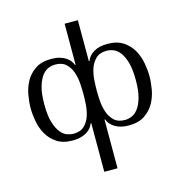

<svg xmlns="http://www.w3.org/2000/svg" viewBox="-133 -820 1128 1190"><g transform="rotate(-15 431.5 -225.0)"><path d="M474 -700H389V-437H385Q381 -449 371.5 -462Q362 -475 346 -486Q330 -497 306.5 -504Q283 -511 251 -511Q189 -511 149.5 -484.5Q110 -458 88 -418.5Q66 -379 58 -333Q50 -287 50 -249Q50 -211 58 -165.5Q66 -120 88 -80.5Q110 -41 149.5 -14.5Q189 12 251 12Q283 12 306.5 5Q330 -2 346 -13Q362 -24 371.5 -37Q381 -50 385 -62H389V250H474V-62H478Q490 -29 524.5 -8.5Q559 12 611 12Q674 12 713.5 -14.5Q753 -41 775 -80.5Q797 -120 805 -165.5Q813 -211 813 -249Q813 -287 805 -333Q797 -379 775 -418.5Q753 -458 713.5 -484.5Q674 -511 611 -511Q559 -511 524.5 -490.5Q490 -470 478 -437H474ZM474 -249Q474 -277 476.5 -315.5Q479 -354 490.5 -388.5Q502 -423 527 -447Q552 -471 597 -471Q619 -471 641.5 -461.5Q664 -452 682.5 -427.5Q701 -403 713 -359.5Q725 -316 725 -249Q725 -182 713 -139Q701 -96 682.5 -71Q664 -46 641.5 -36.5Q619 -27 597 -27Q552 -27 527 -51.5Q502 -76 490.5 -110.5Q479 -145 476.5 -183Q474 -221 474 -249ZM389 -249Q389 -221 386.5 -182.5Q384 -144 372.5 -109.5Q361 -75 336 -51Q311 -27 266 -27Q248 -27 226 -34.5Q204 -42 184.5 -66Q165 -90 151.5 -133.5Q138 -177 138 -249Q138 -321 151.5 -365Q165 -409 184.5 -432.5Q204 -456 226 -463.5Q248 -471 266 -471Q311 -471 336 -447Q361 -423 372.5 -388.5Q384 -354 386.5 -315.5Q389 -277 389 -249Z"/></g></svg>

Font: Tenor Sans
Style: Regular
Weight: 400
Designer: Denis Masharov
Foundry: Denis Masharov
Version: Version 1.1